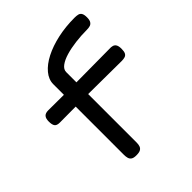

<svg xmlns="http://www.w3.org/2000/svg" viewBox="-195 -827 966 966"><g transform="rotate(-45 288.0 -344.0)"><path d="M221 11Q202 11 193 5Q184 -1 181 -11.5Q178 -22 178 -36V-538Q178 -571 202.5 -600.5Q227 -630 270 -652Q313 -674 369.5 -686.5Q426 -699 491 -699Q504 -699 514.5 -696.5Q525 -694 530.5 -684.5Q536 -675 536 -656Q536 -637 530 -627.5Q524 -618 514 -615Q504 -612 490 -612Q450 -612 410 -607Q370 -602 338 -592.5Q306 -583 286.5 -568.5Q267 -554 267 -535V-33Q267 -20 263.5 -10Q260 0 250.5 5.5Q241 11 221 11ZM67 -463 238 -462 502 -464Q516 -465 526 -462Q536 -459 541.5 -449.5Q547 -440 547 -421Q547 -402 542 -392.5Q537 -383 527 -380Q517 -377 503 -377L240 -379L65 -378Q44 -378 36.5 -388Q29 -398 29 -421Q29 -443 38 -453Q47 -463 67 -463Z"/></g></svg>

Font: Fredoka Expanded
Style: Regular
Weight: 400
Width: 7
Designer: Ben Nathan
Foundry: Milena B. Brandão, Ben Nathan
Version: Version 2.001